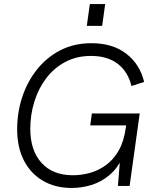

<svg xmlns="http://www.w3.org/2000/svg" viewBox="-20 -921 768 951"><path d="M335 10Q253 10 192 -26Q131 -62 98 -127Q65 -192 65 -281Q65 -364 90 -440Q115 -516 163 -576.5Q211 -637 279 -672Q347 -707 433 -707Q538 -707 605.5 -655Q673 -603 694 -515L631 -495Q614 -566 563 -605Q512 -644 431 -644Q359 -644 303 -614Q247 -584 208.5 -533Q170 -482 150 -417Q130 -352 130 -283Q130 -176 185.5 -114.5Q241 -53 341 -53Q383 -53 425 -64.5Q467 -76 504.5 -103Q542 -130 568 -175.5Q594 -221 603 -288L611 -344L620 -300H427L435 -359H672L622 0H564L576 -148L586 -139Q561 -86 520.5 -52.5Q480 -19 432 -4.5Q384 10 335 10ZM410 -793 425 -901H501L486 -793Z"/></svg>

Font: Hanken Grotesk Light
Style: Italic
Weight: 300
Italic angle: -8°
Designer: Alfredo Marco Pradil
Foundry: Hanken Design Co.
Version: Version 3.013